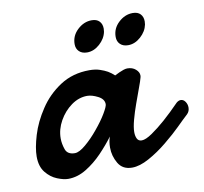

<svg xmlns="http://www.w3.org/2000/svg" viewBox="-66 -598 723 682"><g transform="rotate(-10 296.0 -257.5)"><path d="M127.4 12.2Q110.8 12.2 87.9 2.9Q64.9 -6.3 47.6 -27.8Q30.3 -49.3 30.3 -85.4Q30.3 -115.7 43.9 -161.1Q57.6 -206.5 86.9 -250.5Q116.2 -295.4 161.9 -325.2Q207.5 -355 267.6 -355Q289.1 -355 305.2 -349.6Q321.3 -344.2 332.5 -337.9Q338.9 -334 344.5 -329.8Q350.1 -325.7 355 -320.8L372.1 -329.1Q379.4 -332.5 387.5 -335.2Q395.5 -337.9 401.4 -337.9Q419.9 -337.9 431.6 -327.6Q443.4 -317.4 443.4 -305.2Q443.4 -301.3 442.9 -299.8Q439.5 -286.1 430.4 -262.2Q421.4 -238.3 411.1 -209Q400.9 -180.7 393.8 -154.3Q386.7 -127.9 386.7 -110.8Q386.7 -96.2 391.6 -86.7Q396.5 -77.1 408.2 -77.1Q422.4 -77.1 446.3 -93.5Q470.2 -109.9 495.6 -132.3Q509.3 -144.5 523.9 -158.4Q538.6 -172.4 553.7 -188Q561.5 -194.3 568.8 -194.3Q578.6 -194.3 585.2 -184.8Q591.8 -175.3 591.8 -163.6Q591.8 -149.9 582.5 -140.6Q563 -122.6 542.5 -102.1Q522 -81.5 485.8 -51.8Q453.6 -25.4 419.4 -6.6Q385.3 12.2 357.9 12.2Q323.7 12.2 308.1 -14.4Q292.5 -41 292.5 -71.3Q292.5 -93.3 298.8 -110.4Q278.8 -83.5 251.5 -54.9Q224.1 -26.4 192.4 -7.1Q160.6 12.2 127.4 12.2ZM166.5 -73.7Q182.1 -73.7 205.8 -93.8Q229.5 -113.8 251.5 -140.6Q275.9 -169.9 290 -193.8Q304.2 -217.8 304.2 -226.1Q304.2 -244.6 282.7 -255.6Q261.2 -266.6 244.1 -266.6Q213.9 -266.6 186.8 -247.1Q159.7 -227.5 142.6 -197Q125.5 -166.5 125.5 -133.8Q125.5 -114.7 132.6 -94.2Q139.6 -73.7 166.5 -73.7ZM419.4 -418.5Q401.4 -418.5 390.9 -428.5Q380.4 -438.5 380.4 -455.1Q380.4 -485.4 403.3 -506.8Q426.3 -528.3 454.6 -528.3Q472.7 -528.3 482.2 -518.3Q491.7 -508.3 491.7 -491.7Q491.7 -488.3 490.7 -480.5Q485.8 -456.1 464.8 -437.3Q443.8 -418.5 419.4 -418.5ZM271.5 -418.5Q253.4 -418.5 242.9 -428.5Q232.4 -438.5 232.4 -455.1Q232.4 -485.4 255.4 -506.8Q278.3 -528.3 306.6 -528.3Q324.7 -528.3 334.2 -518.3Q343.8 -508.3 343.8 -491.7Q343.8 -488.3 342.8 -480.5Q337.9 -456.1 316.9 -437.3Q295.9 -418.5 271.5 -418.5Z"/></g></svg>

Font: Damion
Style: Regular
Weight: 400
Designer: Vernon Adams
Foundry: Vernon Adams
Version: Version 1.100; ttfautohint (v1.8.4.7-5d5b)